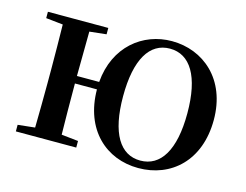

<svg xmlns="http://www.w3.org/2000/svg" viewBox="-82 -672 1047 817"><g transform="rotate(15 441.5 -263.5)"><path d="M583 -17C494 -17 442 -100 442 -263C442 -426 494 -510 583 -510C672 -510 725 -426 725 -263C725 -100 672 -17 583 -17ZM583 16C727 16 841 -85 841 -265C841 -444 721 -543 583 -543C455 -543 341 -454 328 -295H230L232 -491L306 -499V-527H40V-499L115 -491C116 -435 117 -351 117 -296V-232C117 -177 116 -93 115 -37L40 -29V0H306V-29L232 -37C231 -93 230 -181 230 -262H327C328 -85 441 16 583 16Z"/></g></svg>

Font: Noto Serif HK SemiBold
Style: Regular
Weight: 600
Designer: Ryoko NISHIZUKA 西塚涼子 (kana & ideographs); Frank Grießhammer (Latin, Greek & Cyrillic); Wenlong ZHANG 张文龙 (bopomofo); San
Foundry: Adobe
Version: Version 2.001;hotconv 1.1.0;makeotfexe 2.6.0